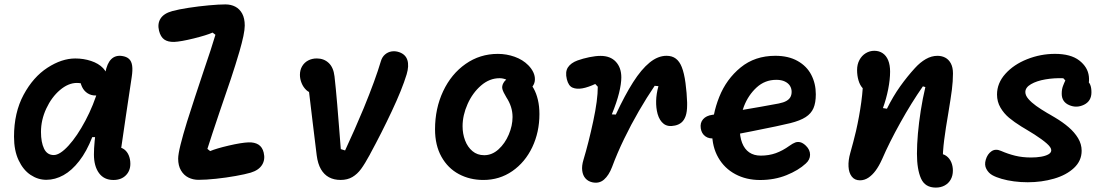

<svg xmlns="http://www.w3.org/2000/svg" viewBox="-20 -797 5000 863"><path d="M43 -182.5Q43 -290.9 86.1 -371Q129.2 -451 193.4 -492.6Q257.6 -534.2 318.3 -534.2Q356 -534.2 389.5 -523Q423.1 -511.9 443.5 -490.6Q464 -469.2 464 -440.5Q464 -411.6 450.2 -389.7Q436.5 -367.8 408.7 -367.8Q389.4 -367.8 373.6 -377.8Q357.8 -387.8 348.8 -406.4Q339.8 -425 339.8 -449.6H402.1V-392.8Q399.2 -395.3 396 -397.4Q380.7 -409.2 363 -416.7Q345.3 -424.2 325.4 -424.2Q287.2 -424.2 249.5 -392.3Q211.9 -360.3 188.1 -309.2Q164.2 -258.1 164.2 -203.9Q164.2 -157.6 178 -128.8Q191.8 -100.1 221.6 -100.1Q249.3 -100.1 288.2 -142.7Q327 -185.2 364 -255Q401 -324.7 423.1 -401.1H468.2L437.2 -180.6H394.6Q369.6 -116.2 336.2 -73.4Q302.9 -30.5 265.4 -9.7Q227.8 11.2 188.2 11.2Q150.5 11.2 117.4 -10.9Q84.3 -32.9 63.7 -76.7Q43 -120.4 43 -182.5ZM402.2 -103Q402.2 -154.2 415.6 -244.6Q429 -335 451.8 -461.8Q452.8 -464.8 453.7 -471.4Q461 -511.9 479.8 -530.8Q498.7 -549.6 528.4 -545.4Q548.9 -542.5 560 -532.1Q571.2 -521.7 574 -501.7Q576.9 -481.8 571.9 -449.8Q555.4 -341.2 545.8 -275.5Q536.1 -209.9 520.2 -100.2L506.8 -135.5Q525.2 -135.5 538.5 -125.4Q551.9 -115.3 558.9 -98.2Q565.9 -81.2 565.9 -60.7Q565.9 -28.9 545.2 -8.5Q524.5 12 489.8 12Q447.5 12 424.8 -19.2Q402.2 -50.4 402.2 -103Z M780.8 -83.7Q780.8 -103.5 791.4 -146.4Q802 -189.2 820.5 -249.3Q837 -302.2 856.5 -361Q875.9 -419.7 895.7 -479.2Q913.6 -531.5 926.7 -571.6Q939.8 -611.8 948.3 -640.7L935.5 -650.5Q908.8 -638.6 850.8 -624.2Q792.7 -609.9 762.9 -608.6Q734.7 -607.9 718.2 -619.5Q701.8 -631.1 694.8 -658.8Q687 -690.8 701.8 -713.8Q716.6 -736.8 753.8 -747Q781.8 -754.8 827.2 -761.8Q872.8 -768.8 918.5 -773Q964.2 -777.2 993.2 -777.2Q1018.2 -777.2 1037.7 -767Q1057.2 -756.8 1068.7 -735.6Q1080.1 -714.3 1080.1 -682Q1080.1 -664.4 1074 -634.9Q1067.8 -605.4 1056.5 -566.2Q1038.5 -504.8 1017.7 -442.4Q996.9 -380.1 967 -293.8Q949.8 -242.2 934.6 -197Q919.3 -151.8 912.2 -127.8L924.6 -117.9Q952.1 -129.6 1008.3 -142.7Q1064.6 -155.8 1097 -157.1Q1124.3 -158 1141.8 -147Q1159.2 -136 1165.2 -111.3Q1172.9 -80 1158 -56Q1143.1 -32 1107 -21Q1082 -13.6 1039.2 -6Q996.4 1.7 950.9 6.5Q905.4 11.3 872.2 11.3Q847.7 11.3 826.9 1Q806.1 -9.4 793.5 -30.9Q780.8 -52.3 780.8 -83.7Z M1403.5 -98.9Q1394.8 -171 1385.3 -247.8Q1372.2 -358.9 1365.2 -416.1L1389.7 -377.8Q1371 -379 1357 -392Q1343.1 -405 1335.6 -423.6Q1328.1 -442.2 1328.1 -460.5Q1328.1 -482.4 1338 -499.2Q1347.9 -516.1 1365.2 -525.2Q1382.6 -534.3 1403.9 -534.3Q1435.9 -534.3 1457.4 -514.1Q1478.9 -493.9 1483.5 -454Q1486.4 -428.7 1489.5 -396.8Q1492.7 -364.8 1495.7 -328.2Q1500.3 -274.7 1504.3 -222Q1508.3 -169.4 1511.8 -126.8L1531.1 -120.8Q1552.2 -166.2 1573.4 -214.1Q1594.6 -261.9 1614.8 -310.7Q1667.8 -439.9 1692 -522.1Q1697.5 -540.8 1710.5 -552Q1723.4 -563.2 1740.4 -565.9Q1757.3 -568.5 1774.4 -562.5Q1802.9 -552.6 1811.1 -526.9Q1819.2 -501.2 1807.8 -462.8Q1787.1 -395 1741 -297.1Q1695 -199.2 1644.2 -105.8L1642.2 -101.7Q1620 -60.8 1603 -37.6Q1586.1 -14.5 1564 -1.4Q1541.8 11.8 1510.9 11.8Q1481 11.8 1458.8 -0.2Q1436.6 -12.1 1422.5 -36.5Q1408.4 -60.8 1403.5 -98.9Z M1935.4 -215.8Q1935.4 -309.6 1971.9 -387.1Q2008.4 -464.6 2072.9 -509.7Q2137.3 -554.8 2217.8 -554.8Q2256.9 -554.8 2293.4 -541.8Q2329.8 -528.8 2354.5 -503.8Q2369.2 -488.9 2377.1 -472.2Q2384.9 -455.4 2384.3 -439.1Q2383.8 -422.8 2374.3 -409.3Q2364.5 -395.4 2352.6 -393.7Q2340.7 -391.9 2328.6 -397.5Q2316.5 -403 2297.9 -415.2Q2296.4 -416.5 2294.7 -417.4L2288.6 -421.4Q2271.2 -432.6 2256.1 -439Q2241 -445.5 2225.6 -445.5Q2180.4 -445.5 2142.3 -412.7Q2104.2 -379.8 2081.7 -329.4Q2059.2 -278.9 2059.2 -229.5Q2059.2 -195.8 2070.4 -166Q2081.6 -136.2 2103.5 -117.8Q2125.3 -99.4 2156.5 -99.4Q2191.7 -99.4 2220.8 -125.8Q2249.9 -152.2 2266.8 -192.2Q2283.8 -232.3 2283.8 -270.9Q2283.8 -294.6 2276.8 -316.5Q2269.8 -338.5 2256.2 -359.2Q2241.5 -383.6 2238.2 -396.5Q2234.8 -409.3 2242.5 -423.6Q2252.3 -441.9 2273.5 -448Q2294.7 -454.2 2316.9 -449.6Q2339.2 -445 2350.1 -434.7Q2366.5 -420.9 2378.7 -399.2Q2390.8 -377.6 2397.7 -348.4Q2404.6 -319.2 2404.6 -284.2Q2404.6 -203.2 2372.5 -135.5Q2340.3 -67.8 2282.8 -27.9Q2225.3 11.9 2152.7 11.9Q2091.8 11.9 2042.4 -14.5Q1993 -40.9 1964.2 -92.5Q1935.4 -144.1 1935.4 -215.8Z M2602.5 -78.5Q2625.6 -155.1 2646.4 -252Q2667.2 -348.9 2666.9 -407.2L2655.5 -419.5Q2640.4 -412.5 2625.6 -407.4Q2610.8 -402.2 2597.7 -399.9Q2571.7 -395.3 2553.5 -403.1Q2535.2 -410.9 2527.8 -440.8Q2519.6 -473.8 2532.6 -494Q2545.7 -514.1 2575.6 -525.2Q2600.8 -534.2 2629.1 -540Q2657.5 -545.8 2679.4 -545.8Q2723.7 -545.8 2748.2 -519.3Q2772.7 -492.8 2772.7 -449.3Q2772.7 -420.4 2762.5 -378.9Q2752.3 -337.4 2730 -282.9L2748 -282.1Q2788.8 -369.6 2825.8 -427.6Q2862.8 -485.6 2900 -515.9Q2937.2 -546.2 2976 -546.2Q3001.1 -546.2 3017.8 -533.5Q3034.5 -520.8 3044.3 -495.8Q3055.2 -468.8 3061.2 -423.8Q3067.2 -378.7 3068.5 -336.2Q3068.5 -331 3068.5 -325.3Q3068.5 -294.3 3061.8 -275.3Q3055 -256.3 3043.1 -246.4Q3031.2 -236.4 3014.2 -232.8Q2982.7 -225.7 2963.5 -240.2Q2944.4 -254.7 2935.8 -284.8Q2928.4 -312 2929.2 -343.8Q2930 -375.6 2939.5 -409.8L2922.6 -411.3Q2886.8 -358.6 2851.6 -297.8Q2816.4 -237.1 2785.3 -172.8Q2754.2 -108.6 2731.1 -46.4Q2716.8 -8.9 2695 10.1Q2673.2 29.2 2642.3 22.4Q2623.6 18.3 2611.6 4.9Q2599.7 -8.5 2597 -29.9Q2594.2 -51.2 2602.5 -78.5Z M3180.9 -200.1Q3180.9 -281.5 3212.9 -361.4Q3244.8 -441.3 3309 -493.8Q3373.2 -546.2 3464.8 -546.2Q3523.9 -546.2 3565 -523Q3606.2 -499.9 3626.5 -460.7Q3646.9 -421.4 3646.9 -373.2Q3646.9 -335.1 3636.4 -310.8Q3625.9 -286.5 3601.2 -270.6Q3576.6 -254.7 3532.6 -243.6Q3489.8 -232.8 3359.6 -207Q3229.3 -181.1 3194.4 -175.8Q3167.9 -171.6 3150.5 -184.2Q3133.2 -196.8 3129.8 -220.2Q3126.1 -244.8 3140.2 -261Q3154.2 -277.1 3181.6 -280.9Q3221.6 -287.2 3245.2 -291Q3268.9 -294.9 3309.4 -301.6Q3366.4 -311.2 3397.7 -316.8Q3429 -322.5 3480.2 -331.8Q3501.7 -336 3514.4 -343.2Q3527.1 -350.4 3532.6 -360.5Q3538.2 -370.5 3538.2 -384.3Q3538.2 -399 3530.8 -411.1Q3523.3 -423.2 3507.8 -430.7Q3492.2 -438.2 3469.2 -438.2Q3418.2 -438.2 3380.9 -404Q3343.7 -369.8 3324.2 -319.9Q3304.7 -270 3304.7 -224.5Q3304.7 -183.2 3315.6 -154.9Q3326.5 -126.6 3347.7 -112Q3368.8 -97.5 3399.6 -97.5Q3435.9 -97.5 3466.8 -108.5Q3497.8 -119.6 3528.6 -141.8Q3543.2 -152.3 3554.3 -156.5Q3565.5 -160.6 3577.3 -157.6Q3589.2 -154.7 3602.5 -141.9Q3621.1 -123.7 3621.1 -101.5Q3621.1 -79.3 3602 -62.1Q3568.8 -31.3 3515 -9.6Q3461.2 12.1 3396.4 12.1Q3334.2 12.1 3285.2 -14.1Q3236.2 -40.3 3208.6 -88.5Q3180.9 -136.6 3180.9 -200.1Z M4101.5 -106.2Q4101.5 -146.9 4105.8 -196.4Q4110.2 -245.8 4118.6 -299.7Q4127 -353.6 4139.3 -405.6L4128.2 -408.9Q4076.4 -334.7 4026.8 -245.5Q3977.1 -156.3 3945.2 -82.3L3944 -79.8Q3930.9 -50.8 3915.9 -30.4Q3900.9 -10 3883.1 1.8Q3865.3 13.5 3845.4 13.5Q3821.4 13.5 3808.4 -3.6Q3795.3 -20.7 3793.9 -48.5Q3792.4 -76.2 3801.7 -109Q3815.9 -158.8 3827.7 -208.5Q3842.5 -273.8 3851.3 -338.2Q3860.2 -402.7 3860.2 -466.2L3888.1 -387.5Q3869.9 -387.5 3857.5 -400.7Q3845.2 -413.9 3838.8 -435.6Q3832.4 -457.3 3832.4 -482.2Q3832.4 -507.5 3842.9 -527.2Q3853.3 -546.8 3871.2 -557.8Q3889 -568.7 3909.8 -568.7Q3931.5 -568.7 3947.5 -557.8Q3963.5 -547 3972.2 -526Q3980.8 -504.9 3980.8 -475Q3980.8 -439.7 3972.2 -395.9Q3963.5 -352.2 3948.6 -311.2L3966.6 -308.3Q3994.3 -364.2 4026 -408.7Q4057.8 -453.2 4092.4 -491Q4115.8 -516.8 4141.4 -531.5Q4167 -546.1 4193.9 -546.1Q4212.9 -546.1 4228.5 -538Q4244.2 -529.8 4253.8 -512.1Q4263.4 -494.3 4263.4 -466.8Q4263.4 -431.8 4258.5 -393.4Q4253.5 -355 4242.7 -289.9Q4230.5 -219.6 4223.9 -168Q4217.2 -116.4 4217.2 -66.2L4201.2 -106.1Q4220.3 -106.1 4234.4 -95.5Q4248.5 -84.9 4255.8 -67.6Q4263 -50.2 4263 -30.5Q4263 -7.4 4253.3 9.9Q4243.6 27.2 4226.1 36.7Q4208.7 46.2 4186.3 46.2Q4137.8 46.2 4119.7 5.2Q4101.5 -35.8 4101.5 -106.2Z M4440.1 -9.8Q4423.4 -19.2 4413.6 -37.4Q4403.8 -55.5 4410.8 -79.1Q4418.2 -104.6 4436.5 -117.1Q4454.8 -129.6 4479.2 -118.8Q4510.6 -105.1 4543 -97.1Q4575.5 -89.1 4614.7 -89.1Q4638.7 -89.1 4659.2 -92.6Q4679.7 -96.1 4692.4 -103.3Q4705.2 -110.6 4705.2 -121.8Q4705.2 -134.2 4685 -152.1Q4664.8 -169.9 4629.7 -192.5Q4614 -202 4606.6 -206.7Q4599.2 -211.4 4584.1 -220.4L4571.3 -228Q4538.8 -248.2 4515.5 -267.6Q4492.3 -287 4476.9 -313.3Q4461.4 -339.7 4461.4 -372.2Q4461.4 -423.2 4498.8 -465Q4536.2 -506.8 4596.7 -530.9Q4657.2 -554.9 4721.8 -554.9Q4792.7 -554.9 4831.1 -525.2Q4869.5 -495.4 4874.2 -453.7Q4879 -412 4855.8 -378.9L4861.3 -437Q4874.8 -429.5 4880.3 -416.1Q4885.8 -402.8 4885.8 -382.4Q4885.8 -342.6 4852.5 -326.3Q4819.2 -310 4785.8 -324.5Q4752.2 -338.9 4752.2 -375.8Q4752.2 -386.2 4753.6 -394.5Q4755 -402.8 4757.8 -410.3Q4760.3 -418 4763.2 -423.8Q4766 -429.6 4768.5 -435.4L4759.3 -445.3Q4717.8 -446.9 4678.4 -440.1Q4639.1 -433.3 4613.9 -418.5Q4588.7 -403.8 4588.7 -383.2Q4588.7 -368 4602.5 -352.1Q4616.3 -336.2 4637.3 -321.1Q4658.3 -306.1 4687.3 -288.9Q4695.6 -284.1 4700.2 -281.6Q4704.8 -279.1 4712.6 -274.2L4720.8 -269.4Q4757.2 -247.8 4783.3 -225.2Q4809.5 -202.7 4825.7 -176Q4841.8 -149.2 4841.8 -119.5Q4841.8 -74.4 4807.5 -42.2Q4773.1 -10 4717.5 6.1Q4662 22.2 4599.5 22.2Q4567.9 22.2 4537.6 18.2Q4507.3 14.2 4482.2 6.9Q4457 -0.3 4440.1 -9.8Z"/></svg>

Font: Monaspace Radon Var
Style: Regular
Weight: 400
Designer: Riley Cran and the Lettermatic Team
Version: Version 1.000 (Monaspace Radon Var)